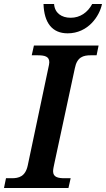

<svg xmlns="http://www.w3.org/2000/svg" viewBox="-30 -942 531 962"><path d="M309 -775C411 -775 469 -861 481 -922H432C409 -879 371 -853 324 -853C278 -853 244 -877 241 -922H188C191 -827 232 -775 309 -775ZM-10 0H313L324 -49H295C261 -49 236 -54 236 -84C236 -93 239 -108 243 -126L345 -600C356 -657 388 -665 425 -665H454L464 -714H140L129 -665H157C193 -665 217 -660 217 -630C217 -624 215 -613 211 -596L109 -113C97 -57 64 -49 29 -49H0Z"/></svg>

Font: Noto Serif Semi
Style: Italic
Weight: 600
Italic angle: -12°
Designer: Monotype Design Team
Foundry: Monotype Imaging Inc.
Version: Version 1.901